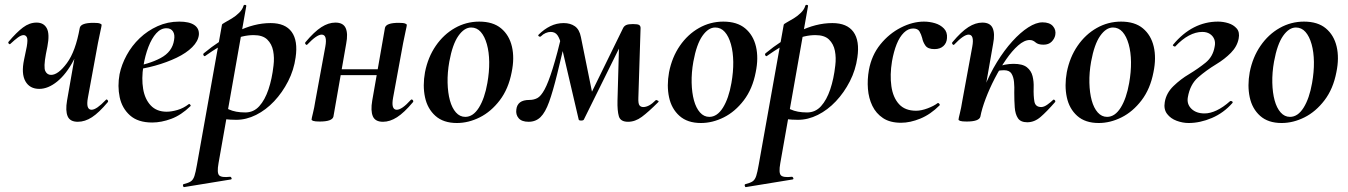

<svg xmlns="http://www.w3.org/2000/svg" viewBox="-20 -487 5490 782"><path d="M140 -125Q101 -125 83.5 -156Q66 -187 78 -244L89 -297Q94 -326 89.5 -335Q85 -344 76 -344Q66 -344 52.5 -334Q39 -324 23 -309Q20 -305 16 -309Q12 -313 15 -317Q47 -355 73.5 -375Q100 -395 129 -395Q158 -395 170.5 -372Q183 -349 173 -297L167 -267Q157 -213 164.5 -197.5Q172 -182 188 -182Q217 -182 252.5 -230Q288 -278 305 -374L324 -373Q309 -297 279.5 -241Q250 -185 213 -155Q176 -125 140 -125ZM297 9Q265 9 255.5 -13.5Q246 -36 253 -77L305 -374Q310 -394 361 -394Q381 -394 387.5 -391Q394 -388 394 -386Q394 -382 389 -360Q384 -338 379 -312L338 -89Q329 -40 353 -40Q363 -40 377.5 -50Q392 -60 411 -80Q414 -84 418 -79.5Q422 -75 419 -71Q383 -28 354.5 -9.5Q326 9 297 9Z M600 12Q542 12 509.5 -17Q477 -46 467.5 -91Q458 -136 467 -185Q475 -224 496 -262.5Q517 -301 549 -331.5Q581 -362 622 -380.5Q663 -399 710 -399Q751 -399 771.5 -385Q792 -371 790 -345Q787 -319 763 -295Q739 -271 699.5 -252Q660 -233 611.5 -219.5Q563 -206 513 -201L515 -214Q586 -225 634 -250.5Q682 -276 689 -324Q693 -346 684.5 -359Q676 -372 658 -372Q635 -372 616.5 -351.5Q598 -331 584.5 -296Q571 -261 564 -218Q556 -167 563 -125Q570 -83 594 -57.5Q618 -32 659 -32Q678 -32 702.5 -39Q727 -46 749 -63Q751 -65 754.5 -61Q758 -57 756 -55Q718 -18 677.5 -3Q637 12 600 12Z M730 275Q727 276 725.5 270Q724 264 728 263Q748 258 757.5 251.5Q767 245 772 229.5Q777 214 782 185L884 -386Q884 -389 896 -395.5Q908 -402 924.5 -412Q941 -422 954.5 -435.5Q968 -449 972 -464Q974 -468 979 -467Q984 -466 983 -462L870 178Q863 217 872.5 227Q882 237 917 233Q921 233 923 238Q925 243 920 244ZM942 1Q917 1 892.5 -2Q868 -5 854 -8L864 -70Q885 -54 912 -41.5Q939 -29 979 -29Q1013 -29 1036 -54.5Q1059 -80 1073.5 -123Q1088 -166 1094 -220Q1098 -252 1092.5 -280Q1087 -308 1068.5 -326Q1050 -344 1013 -344Q969 -344 922 -322.5Q875 -301 817 -260Q813 -256 809.5 -261Q806 -266 810 -270Q874 -323 944.5 -358Q1015 -393 1082 -393Q1142 -393 1168 -357Q1194 -321 1184 -253Q1177 -202 1153.5 -156Q1130 -110 1096.5 -74.5Q1063 -39 1023 -19Q983 1 942 1Z M1282 8Q1263 8 1256 5.5Q1249 3 1249 0Q1249 -4 1254.5 -26Q1260 -48 1264 -74L1305 -297Q1314 -346 1290 -346Q1280 -346 1265.5 -336Q1251 -326 1232 -306Q1229 -302 1225 -306.5Q1221 -311 1224 -315Q1260 -358 1289 -376.5Q1318 -395 1346 -395Q1378 -395 1388 -372.5Q1398 -350 1390 -309L1338 -12Q1333 8 1282 8ZM1325 -181 1328 -205H1570L1567 -181ZM1540 9Q1508 9 1498.5 -13.5Q1489 -36 1496 -77L1548 -374Q1553 -394 1604 -394Q1624 -394 1630.5 -391Q1637 -388 1637 -386Q1637 -382 1632 -360Q1627 -338 1622 -312L1581 -89Q1572 -40 1596 -40Q1617 -40 1653 -80Q1657 -84 1661 -79.5Q1665 -75 1662 -71Q1626 -28 1597 -9.5Q1568 9 1540 9Z M1841 14Q1786 14 1753.5 -15Q1721 -44 1711 -91Q1701 -138 1711 -193Q1723 -254 1755 -300.5Q1787 -347 1833 -373Q1879 -399 1932 -399Q1988 -399 2021 -371.5Q2054 -344 2065 -297.5Q2076 -251 2064 -193Q2051 -125 2015.5 -78.5Q1980 -32 1934 -9Q1888 14 1841 14ZM1875 -11Q1907 -11 1930.5 -48.5Q1954 -86 1965 -149Q1973 -194 1972.5 -234.5Q1972 -275 1963 -307Q1954 -339 1938 -357Q1922 -375 1899 -375Q1871 -375 1847 -341Q1823 -307 1810 -236Q1802 -191 1803 -150Q1804 -109 1812.5 -78Q1821 -47 1837 -29Q1853 -11 1875 -11Z M2538 9Q2507 9 2500.5 -13.5Q2494 -36 2495 -77L2502 -327L2539 -366L2358 0Q2356 4 2347 4Q2338 4 2337 0L2266 -304Q2260 -330 2250.5 -343.5Q2241 -357 2223 -357Q2213 -357 2202.5 -352.5Q2192 -348 2183 -339Q2180 -336 2175 -339Q2170 -342 2174 -346Q2196 -368 2221.5 -380.5Q2247 -393 2276 -393Q2303 -393 2321.5 -380Q2340 -367 2346 -336L2395 -94L2355 -40L2518 -373Q2522 -381 2530.5 -385Q2539 -389 2558 -389Q2578 -389 2583.5 -385Q2589 -381 2589 -373L2580 -89Q2579 -65 2584.5 -58Q2590 -51 2600 -51Q2611 -51 2623.5 -57.5Q2636 -64 2652 -80Q2652 -80 2658.5 -77.5Q2665 -75 2661 -71Q2621 -31 2594 -11Q2567 9 2538 9ZM2133 9Q2105 9 2092.5 -5.5Q2080 -20 2083 -41Q2085 -60 2098 -70Q2111 -80 2137 -80Q2154 -80 2168.5 -87.5Q2183 -95 2198 -122.5Q2213 -150 2231 -207.5Q2249 -265 2273 -365L2291 -361Q2267 -257 2249.5 -186Q2232 -115 2216.5 -72Q2201 -29 2181.5 -10Q2162 9 2133 9Z M2835 14Q2780 14 2747.5 -15Q2715 -44 2705 -91Q2695 -138 2705 -193Q2717 -254 2749 -300.5Q2781 -347 2827 -373Q2873 -399 2926 -399Q2982 -399 3015 -371.5Q3048 -344 3059 -297.5Q3070 -251 3058 -193Q3045 -125 3009.5 -78.5Q2974 -32 2928 -9Q2882 14 2835 14ZM2869 -11Q2901 -11 2924.5 -48.5Q2948 -86 2959 -149Q2967 -194 2966.5 -234.5Q2966 -275 2957 -307Q2948 -339 2932 -357Q2916 -375 2893 -375Q2865 -375 2841 -341Q2817 -307 2804 -236Q2796 -191 2797 -150Q2798 -109 2806.5 -78Q2815 -47 2831 -29Q2847 -11 2869 -11Z M3018 275Q3015 276 3013.5 270Q3012 264 3016 263Q3036 258 3045.5 251.5Q3055 245 3060 229.5Q3065 214 3070 185L3172 -386Q3172 -389 3184 -395.5Q3196 -402 3212.5 -412Q3229 -422 3242.5 -435.5Q3256 -449 3260 -464Q3262 -468 3267 -467Q3272 -466 3271 -462L3158 178Q3151 217 3160.5 227Q3170 237 3205 233Q3209 233 3211 238Q3213 243 3208 244ZM3230 1Q3205 1 3180.5 -2Q3156 -5 3142 -8L3152 -70Q3173 -54 3200 -41.5Q3227 -29 3267 -29Q3301 -29 3324 -54.5Q3347 -80 3361.5 -123Q3376 -166 3382 -220Q3386 -252 3380.5 -280Q3375 -308 3356.5 -326Q3338 -344 3301 -344Q3257 -344 3210 -322.5Q3163 -301 3105 -260Q3101 -256 3097.5 -261Q3094 -266 3098 -270Q3162 -323 3232.5 -358Q3303 -393 3370 -393Q3430 -393 3456 -357Q3482 -321 3472 -253Q3465 -202 3441.5 -156Q3418 -110 3384.5 -74.5Q3351 -39 3311 -19Q3271 1 3230 1Z M3650 13Q3605 13 3576.5 -6Q3548 -25 3533 -56Q3518 -87 3515 -125Q3512 -163 3519 -202Q3530 -262 3565.5 -306Q3601 -350 3649 -374.5Q3697 -399 3743 -399Q3766 -399 3788 -392.5Q3810 -386 3824.5 -371Q3839 -356 3837 -332Q3836 -312 3822.5 -299.5Q3809 -287 3786 -287Q3759 -287 3749 -301.5Q3739 -316 3736 -332Q3732 -347 3725 -359Q3718 -371 3699 -371Q3679 -371 3661.5 -354Q3644 -337 3632 -307Q3620 -277 3613 -237Q3604 -182 3610.5 -136Q3617 -90 3641.5 -63Q3666 -36 3711 -36Q3732 -36 3757.5 -45.5Q3783 -55 3799 -67Q3801 -69 3805 -65Q3809 -61 3807 -58Q3770 -21 3728.5 -4Q3687 13 3650 13Z M3973 -12 3955 -14Q3966 -73 3988.5 -129.5Q4011 -186 4040.5 -234Q4070 -282 4103 -318.5Q4136 -355 4168 -375.5Q4200 -396 4226 -396Q4255 -396 4268.5 -380.5Q4282 -365 4278 -344Q4275 -329 4263 -317Q4251 -305 4230 -305Q4208 -305 4197.5 -314.5Q4187 -324 4174 -324Q4152 -324 4127 -302Q4102 -280 4077.5 -244.5Q4053 -209 4031.5 -167.5Q4010 -126 3994.5 -85Q3979 -44 3973 -12ZM3917 8Q3898 8 3891 5.5Q3884 3 3884 0Q3884 -4 3889.5 -26Q3895 -48 3899 -74L3940 -297Q3949 -346 3925 -346Q3915 -346 3900.5 -336Q3886 -326 3867 -306Q3864 -302 3860 -306.5Q3856 -311 3859 -315Q3895 -358 3924 -376.5Q3953 -395 3981 -395Q4013 -395 4023 -372.5Q4033 -350 4025 -309L3973 -12Q3968 8 3917 8ZM4164 11Q4137 11 4126 -5.5Q4115 -22 4113 -49.5Q4111 -77 4111 -109Q4112 -132 4110 -153Q4108 -174 4099.5 -187.5Q4091 -201 4069 -201Q4056 -201 4042 -198L4037 -212Q4054 -220 4072.5 -223.5Q4091 -227 4108 -227Q4145 -227 4162.5 -213Q4180 -199 4185.5 -177Q4191 -155 4190 -130Q4189 -96 4193 -73.5Q4197 -51 4221 -51Q4232 -51 4246 -61Q4260 -71 4269 -80Q4272 -83 4276 -79Q4280 -75 4277 -71Q4243 -32 4218 -10.5Q4193 11 4164 11Z M4455 14Q4400 14 4367.5 -15Q4335 -44 4325 -91Q4315 -138 4325 -193Q4337 -254 4369 -300.5Q4401 -347 4447 -373Q4493 -399 4546 -399Q4602 -399 4635 -371.5Q4668 -344 4679 -297.5Q4690 -251 4678 -193Q4665 -125 4629.5 -78.5Q4594 -32 4548 -9Q4502 14 4455 14ZM4489 -11Q4521 -11 4544.5 -48.5Q4568 -86 4579 -149Q4587 -194 4586.5 -234.5Q4586 -275 4577 -307Q4568 -339 4552 -357Q4536 -375 4513 -375Q4485 -375 4461 -341Q4437 -307 4424 -236Q4416 -191 4417 -150Q4418 -109 4426.5 -78Q4435 -47 4451 -29Q4467 -11 4489 -11Z M4821 14Q4797 14 4772.5 5Q4748 -4 4733.5 -23Q4719 -42 4724 -71Q4730 -108 4759.5 -136.5Q4789 -165 4823 -185Q4861 -208 4890.5 -232Q4920 -256 4927 -296Q4931 -314 4925.5 -327.5Q4920 -341 4907.5 -349Q4895 -357 4877 -357Q4850 -357 4822 -342Q4794 -327 4767 -298Q4766 -296 4760.5 -299Q4755 -302 4758 -305Q4797 -352 4843 -375.5Q4889 -399 4941 -399Q4962 -399 4983 -392.5Q5004 -386 5017 -371Q5030 -356 5025 -330Q5019 -298 4993.5 -272Q4968 -246 4933 -225Q4892 -200 4859.5 -171.5Q4827 -143 4818 -91Q4813 -63 4832.5 -44Q4852 -25 4886 -25Q4909 -25 4935.5 -37.5Q4962 -50 4990 -75Q4993 -77 4997.5 -74.5Q5002 -72 5000 -68Q4964 -27 4916 -6.5Q4868 14 4821 14Z M5200 14Q5145 14 5112.5 -15Q5080 -44 5070 -91Q5060 -138 5070 -193Q5082 -254 5114 -300.5Q5146 -347 5192 -373Q5238 -399 5291 -399Q5347 -399 5380 -371.5Q5413 -344 5424 -297.5Q5435 -251 5423 -193Q5410 -125 5374.5 -78.5Q5339 -32 5293 -9Q5247 14 5200 14ZM5234 -11Q5266 -11 5289.5 -48.5Q5313 -86 5324 -149Q5332 -194 5331.5 -234.5Q5331 -275 5322 -307Q5313 -339 5297 -357Q5281 -375 5258 -375Q5230 -375 5206 -341Q5182 -307 5169 -236Q5161 -191 5162 -150Q5163 -109 5171.5 -78Q5180 -47 5196 -29Q5212 -11 5234 -11Z"/></svg>

Font: Cormorant Light
Style: Italic
Weight: 300
Italic angle: -10°
Designer: Christian Thalmann (Catharsis Fonts)
Foundry: Catharsis Fonts
Version: Version 4.000